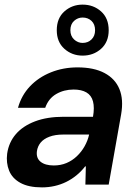

<svg xmlns="http://www.w3.org/2000/svg" viewBox="-20 -800 581 832"><path d="M162 12Q104 12 68.5 -7.5Q33 -27 19.5 -60.5Q6 -94 11 -134Q18 -183 48.5 -218.5Q79 -254 131.5 -274Q184 -294 256 -294H383Q390 -334 383 -360.5Q376 -387 354.5 -399.5Q333 -412 299 -412Q257 -412 223.5 -392.5Q190 -373 176 -333H58Q73 -387 110 -426Q147 -465 200.5 -486.5Q254 -508 316 -508Q387 -508 433 -483.5Q479 -459 497.5 -414Q516 -369 505 -305L451 0H350L352 -79H349Q332 -57 311 -40Q290 -23 266.5 -11.5Q243 0 216.5 6Q190 12 162 12ZM213 -83Q243 -83 268 -93.5Q293 -104 313 -123Q333 -142 346.5 -166Q360 -190 366 -216V-217H255Q219 -217 194 -207.5Q169 -198 156 -182Q143 -166 140 -145Q136 -115 156 -99Q176 -83 213 -83ZM338 -559Q292 -559 259 -588.5Q226 -618 226 -669Q226 -721 259 -750.5Q292 -780 338 -780Q385 -780 418 -750.5Q451 -721 451 -669Q451 -618 418 -588.5Q385 -559 338 -559ZM338 -614Q361 -614 376.5 -629Q392 -644 392 -669Q392 -695 376.5 -709.5Q361 -724 338 -724Q317 -724 301 -709.5Q285 -695 285 -669Q285 -644 301 -629Q317 -614 338 -614Z"/></svg>

Font: DM Sans 36pt SemiBold
Style: Italic
Weight: 600
Italic angle: -10°
Designer: Colophon Foundry, Jonny Pinhorn
Foundry: Colophon Foundry
Version: Version 4.004;gftools[0.9.30]